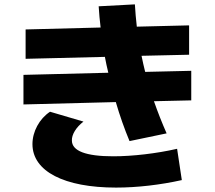

<svg xmlns="http://www.w3.org/2000/svg" viewBox="-20 -809 978 875"><path d="M508.8 45.9C606.4 45.9 711.9 33.2 808.6 11.7L787.1 -130.9C693.4 -109.4 584 -96.7 496.1 -96.7C371.1 -96.7 307.6 -121.1 307.6 -168.9C306.6 -195.3 326.2 -228.5 360.4 -254.9L208 -299.8C159.2 -267.6 127.9 -209 127.9 -152.3C127.9 -28.3 272.5 45.9 508.8 45.9ZM86.9 -333 507.8 -343.8C525.9 -281.7 546.9 -222.2 570.3 -166L739.3 -201.2C717.8 -250 698.7 -298.8 681.6 -347.7L851.6 -351.6V-486.3L641.6 -481.4C635.7 -505.4 629.9 -529.8 625 -554.7L841.8 -559.6V-693.4L603.5 -687.5C599.6 -721.2 596.7 -754.9 594.7 -789.1L429.7 -780.3C431.6 -748 434.6 -715.8 438.5 -683.6L96.7 -674.8V-541L458 -549.8C462.4 -525.4 467.8 -501.5 473.6 -477.5L86.9 -467.8Z"/></svg>

Font: Pretendard Black
Style: Regular
Weight: 900
Designer: Base glyphs from Inter by Rasmus Andersson; Hangeul glyphs from Noto Sans CJK(Source Han Sans) by Jang Soo-young and Kan
Foundry: Kil Hyung-jin
Version: Version 1.309;Glyphs 3.2 (3225)